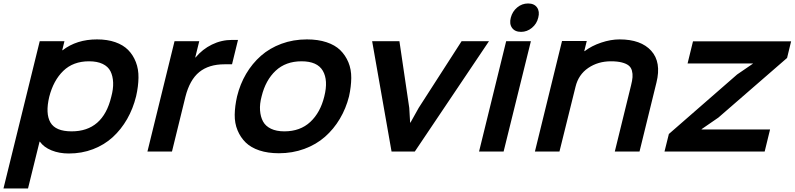

<svg xmlns="http://www.w3.org/2000/svg" viewBox="-52 -865 4536 1096"><path d="M583 -312Q595.2 -356.4 593.8 -393.8Q592.3 -431.2 578.6 -458.3Q564.9 -485.4 533.9 -500.2Q502.9 -515.1 456.1 -515.1Q365.7 -515.1 309.3 -460.4Q252.9 -405.8 229 -312Q206.5 -216.8 235.8 -166Q265.1 -115.2 356.9 -115.2Q535.6 -115.2 583 -312ZM725.1 -315.9Q707.5 -244.6 673.6 -185.3Q639.6 -126 591.6 -82Q543.5 -38.1 479.2 -13.4Q415 11.2 340.8 11.2Q286.1 11.2 242.2 -6.6Q198.2 -24.4 175.8 -56.2H173.8L107.9 210.9H-32.2L174.8 -629.9H315.9L303.2 -578.1H305.2Q385.7 -640.1 502 -640.1Q560.5 -640.1 606 -624.3Q651.4 -608.4 679.7 -579.6Q708 -550.8 723.6 -510.5Q739.3 -470.2 738.5 -421.1Q737.8 -372.1 725.1 -315.9Z M1306.6 -637.2 1272.5 -498H1229.5Q1140.1 -498 1085.4 -453.6Q1030.8 -409.2 1006.3 -312L929.7 0H789.6L944.3 -629.9H1085.4L1062.5 -537.1H1064.5Q1103.5 -584 1157.7 -610.6Q1211.9 -637.2 1273.4 -637.2Z M1799.3 -314.9Q1822.3 -406.7 1790.8 -460.9Q1759.3 -515.1 1669.4 -515.1Q1579.1 -515.1 1521.5 -461.2Q1463.9 -407.2 1441.4 -314.9Q1429.7 -271.5 1432.4 -234.9Q1435.1 -198.2 1449.5 -171.6Q1463.9 -145 1494.9 -130.1Q1525.9 -115.2 1571.3 -115.2Q1661.6 -115.2 1719.2 -168.9Q1776.9 -222.7 1799.3 -314.9ZM1940.4 -314.9Q1922.9 -245.6 1887.9 -186.8Q1853 -127.9 1803 -84Q1752.9 -40 1685.3 -15.1Q1617.7 9.8 1540 9.8Q1477.1 9.8 1428.7 -6.3Q1380.4 -22.5 1350.6 -51.5Q1320.8 -80.6 1304 -121.1Q1287.1 -161.6 1287.8 -210.4Q1288.6 -259.3 1301.3 -314.9Q1318.4 -384.8 1353 -443.6Q1387.7 -502.4 1437.5 -546.4Q1487.3 -590.3 1554.7 -615.2Q1622.1 -640.1 1700.2 -640.1Q1763.2 -640.1 1811.8 -624Q1860.4 -607.9 1890.1 -578.9Q1919.9 -549.8 1936.8 -509.3Q1953.6 -468.8 1953.1 -419.7Q1952.6 -370.6 1940.4 -314.9Z M2583 -629.9H2739.3L2315.9 0H2183.1L2072.3 -629.9H2228L2284.2 -249L2289.1 -165H2291L2337.9 -249Z M2978.5 -629.9 2822.8 0H2682.6L2837.4 -629.9ZM3020.5 -764.2Q3012.2 -729 2984.4 -706.1Q2956.5 -683.1 2922.4 -683.1Q2887.2 -683.1 2870.8 -706.1Q2854.5 -729 2863.8 -764.2Q2873 -799.8 2900.4 -822.5Q2927.7 -845.2 2962.4 -845.2Q2997.6 -845.2 3013.7 -822.3Q3029.8 -799.3 3020.5 -764.2Z M3695.3 -394 3598.6 0H3457.5L3550.3 -377.9Q3557.1 -404.8 3558.6 -424.3Q3560.1 -443.8 3555.2 -461.9Q3550.3 -480 3536.6 -491Q3522.9 -502 3497.8 -508.5Q3472.7 -515.1 3435.5 -515.1Q3361.8 -515.1 3305.9 -477.1Q3250 -439 3233.4 -370.1L3141.6 0H3001.5L3156.2 -630.9H3297.4L3283.2 -573.2H3285.6Q3325.2 -603.5 3379.9 -621.8Q3434.6 -640.1 3484.4 -640.1Q3606.9 -640.1 3665.5 -575Q3724.1 -509.8 3695.3 -394Z M4343.8 -126 4313 0H3741.2L3766.1 -100.1L4155.8 -439.9L4245.1 -501L4246.1 -502.9H3873L3903.8 -628.9H4463.9L4440.9 -534.2L4048.8 -193.8L3953.1 -127.9V-126Z"/></svg>

Font: Sinkin Sans 600 SemiBold Italic
Style: Regular
Weight: 600
Italic angle: -112°
Designer: Keith Bates
Foundry: K-Type
Version: Sinkin Sans (version 1.0)  by Keith Bates   •   © 2014   www